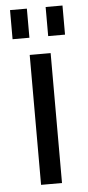

<svg xmlns="http://www.w3.org/2000/svg" viewBox="-53 -763 363 795"><g transform="rotate(-5 128.5 -366.0)"><path d="M172 -540V0H85V-540ZM90 -732V-611H20V-732ZM238 -732V-611H168V-732Z"/></g></svg>

Font: Pathway Extreme
Style: Regular
Weight: 400
Designer: Eduardo Rodriguez Tunni
Foundry: Eduardo Rodriguez Tunni
Version: Version 1.001;gftools[0.9.26]